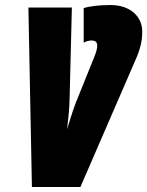

<svg xmlns="http://www.w3.org/2000/svg" viewBox="-20 -744 586 764"><path d="M107 0H300L525 -519C544 -566 546 -595 546 -619C546 -674 503 -724 419 -724C371 -724 332 -718 313 -712V-574C320 -579 335 -583 344 -583C356 -583 367 -579 367 -562C367 -551 362 -535 357 -522L288 -351C277 -326 260 -274 247 -229C253 -281 256 -312 257 -353L266 -714H93Z"/></svg>

Font: Noto Sans UI Condensed Black
Style: Italic
Weight: 900
Width: 3
Italic angle: -192°
Designer: Monotype Design Team
Foundry: Monotype Imaging Inc.
Version: Version 1.901